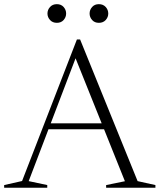

<svg xmlns="http://www.w3.org/2000/svg" viewBox="-26 -880 749 900"><path d="M185 -274V-302H494V-274ZM619 -31 702.5 -12.5V0H471.5V-12.5L559.5 -30.5L319.5 -628.5H336.5L108.5 -31L195.5 -12.5V0H-6.5V-12.5L77.5 -31.5L334.5 -695H349.5ZM240.5 -773Q220.5 -773 208.5 -786.2Q196.5 -799.5 196.5 -816.5Q196.5 -834 208.5 -847.2Q220.5 -860.5 240.5 -860.5Q260.5 -860.5 272.2 -847.2Q284 -834 284 -816.5Q284 -799.5 272.2 -786.2Q260.5 -773 240.5 -773ZM437.5 -773Q417.5 -773 405.8 -786.2Q394 -799.5 394 -816.5Q394 -834 405.8 -847.2Q417.5 -860.5 437.5 -860.5Q457.5 -860.5 469.5 -847.2Q481.5 -834 481.5 -816.5Q481.5 -799.5 469.5 -786.2Q457.5 -773 437.5 -773Z"/></svg>

Font: Newsreader 36pt Light
Style: Regular
Weight: 300
Designer: Hugues Gentile
Foundry: Production Type
Version: Version 1.003